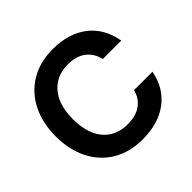

<svg xmlns="http://www.w3.org/2000/svg" viewBox="-176 -895 1090 1090"><g transform="rotate(-45 369.0 -350.0)"><path d="M383 12Q279 12 203 -33.5Q127 -79 86 -160.5Q45 -242 45 -349Q45 -456 86 -538Q127 -620 203 -666Q279 -712 383 -712Q511 -712 592 -649Q673 -586 693 -471H545Q532 -527 491 -558.5Q450 -590 382 -590Q320 -590 275 -560.5Q230 -531 206.5 -477.5Q183 -424 183 -349Q183 -275 206.5 -221Q230 -167 275 -138Q320 -109 382 -109Q450 -109 491 -138.5Q532 -168 545 -221H693Q673 -112 592 -50Q511 12 383 12Z"/></g></svg>

Font: DM Sans 16pt
Style: Bold
Weight: 700
Version: Version 4.004;gftools[0.9.30]